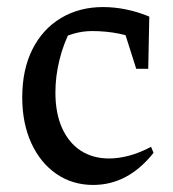

<svg xmlns="http://www.w3.org/2000/svg" viewBox="-20 -515 489 544"><path d="M244 9Q185 9 139.5 -22.5Q94 -54 68.5 -110Q43 -166 43 -239Q43 -318 72 -375.5Q101 -433 153 -464Q205 -495 272 -495Q305 -495 338.5 -488Q372 -481 403 -468L389 -397Q321 -427 241 -427Q215 -427 190 -420Q165 -413 141 -400L182 -434Q160 -392 148.5 -345.5Q137 -299 137 -253Q137 -194 156 -152Q175 -110 209 -88Q243 -66 289 -66Q316 -66 346 -74Q376 -82 408 -99L415 -82Q343 9 244 9ZM366 -320 319 -468H403L400 -320Z"/></svg>

Font: Piazzolla 24pt Medium
Style: Regular
Weight: 500
Designer: Juan Pablo del Peral
Foundry: Huerta Tipografica
Version: Version 2.005